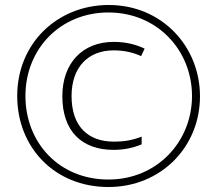

<svg xmlns="http://www.w3.org/2000/svg" viewBox="-20 -742 871 770"><path d="M415 8C624 8 782 -151 782 -356C782 -555 630 -722 416 -722C212 -722 49 -570 49 -357C49 -152 198 8 415 8ZM415 -22C216 -22 82 -171 82 -357C82 -547 223 -692 415 -692C610 -692 750 -541 750 -357C750 -173 609 -22 415 -22ZM435 -141C478 -141 514 -149 548 -163V-194C509 -179 477 -174 437 -174C333 -174 267 -235 267 -357C267 -471 332 -540 436 -540C479 -540 515 -531 546 -517L560 -547C526 -563 487 -574 436 -574C310 -574 230 -488 230 -356C230 -215 309 -141 435 -141Z"/></svg>

Font: Noto Sans SemiCondensed ExtraLight
Style: Italic
Weight: 200
Width: 4
Italic angle: -12°
Designer: Monotype Design Team
Foundry: Monotype Imaging Inc.
Version: Version 2.013